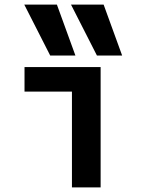

<svg xmlns="http://www.w3.org/2000/svg" viewBox="-20 -810 640 830"><path d="M197 -570 85 -790H226L306 -570ZM399 -570 287 -790H428L508 -570ZM291 0V-414H86V-520H415V0Z"/></svg>

Font: M PLUS Code Latin Expanded SemiBold
Style: Regular
Weight: 600
Width: 7
Designer: Coji Morishita
Foundry: UNDERFOREST DESIGN
Version: Version 1.002; ttfautohint (v1.8.3)